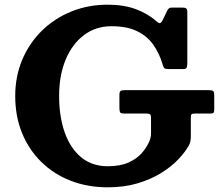

<svg xmlns="http://www.w3.org/2000/svg" viewBox="-20 -785 948 820"><path d="M513.5 -400H870Q886 -400 890.5 -396.2Q895 -392.5 895 -375.5V-317.5Q895 -305.5 891.2 -302.8Q887.5 -300 875 -300H812.5Q801 -300 798 -296.8Q795 -293.5 795 -282V-204Q795 -178 786.5 -163.5Q770.5 -135 741 -104Q711.5 -73 668 -46Q624.5 -19 567.5 -2Q510.5 15 440 15Q354.5 15 282.2 -13Q210 -41 157 -92.8Q104 -144.5 74.5 -216Q45 -287.5 45 -375Q45 -458.5 75 -529.8Q105 -601 158.8 -653.8Q212.5 -706.5 284.5 -735.8Q356.5 -765 440 -765Q509 -765 560.5 -745.8Q612 -726.5 649 -693.5Q658.5 -685 663.5 -686.2Q668.5 -687.5 675 -699.5L694 -739Q697 -745 701 -748.8Q705 -752.5 713 -752.5H761.5Q780 -752.5 780 -737V-516Q780 -503.5 777.5 -496.8Q775 -490 762.5 -490H701.5Q684.5 -490 681 -494.5Q677.5 -499 674 -511.5Q660.5 -557 635 -593.5Q609.5 -630 566.2 -651.5Q523 -673 456 -673Q389 -673 338.8 -635.2Q288.5 -597.5 260.5 -530.5Q232.5 -463.5 232.5 -375Q232.5 -286.5 256.5 -219Q280.5 -151.5 326.8 -113.2Q373 -75 440 -75Q493.5 -75 529 -91Q564.5 -107 585.8 -131.5Q607 -156 618 -182Q621.5 -190.5 623.2 -198Q625 -205.5 625 -218.5V-280.5Q625 -293.5 620.8 -296.8Q616.5 -300 604.5 -300H511.5Q496.5 -300 493.2 -305.2Q490 -310.5 490 -324.5V-378Q490 -393 494.8 -396.5Q499.5 -400 513.5 -400Z"/></svg>

Font: Besley*
Style: Bold
Weight: 700
Designer: Owen Earl
Foundry: indestructible type*
Version: Version 2.000; ttfautohint (v1.8.3)